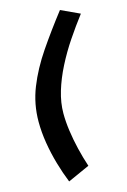

<svg xmlns="http://www.w3.org/2000/svg" viewBox="-123 -815 613 926"><g transform="rotate(-15 183.5 -352.0)"><path d="M35 -263Q35 -351 67 -431.5Q99 -512 153.5 -592Q208 -672 274 -757L367 -714Q328 -663 291 -608Q254 -553 224.5 -495Q195 -437 178 -380.5Q161 -324 161 -271Q161 -230 167.5 -183.5Q174 -137 185.5 -89Q197 -41 212 4L103 53Q84 6 68.5 -47.5Q53 -101 44 -156Q35 -211 35 -263Z"/></g></svg>

Font: Raleway Thin
Style: Bold Italic
Weight: 700
Italic angle: -12°
Version: Version 4.026